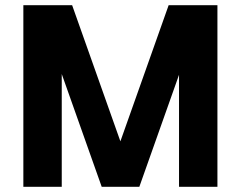

<svg xmlns="http://www.w3.org/2000/svg" viewBox="-20 -720 928 740"><path d="M70 -700H258L459 -133H429L630 -700H818V0H670V-477L685 -474L517 0H372L203 -477L218 -480V0H70Z"/></svg>

Font: Uncut Sans VF
Style: Regular
Weight: 400
Designer: Kasper Nordkvist
Foundry: Uncut Type
Version: Version 1.100;FEAKit 1.0